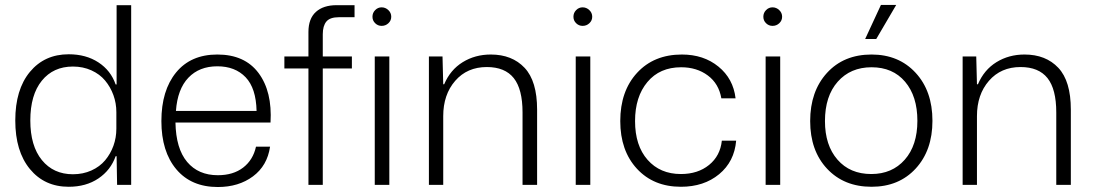

<svg xmlns="http://www.w3.org/2000/svg" viewBox="-20 -750 4440 779"><path d="M258.8 7.8Q160.6 7.8 101.3 -64.2Q42 -136.2 42 -261.2Q42 -386.7 101.3 -458.3Q160.6 -529.8 258.8 -529.8Q329.1 -529.8 379.4 -496.8Q429.7 -463.9 449.2 -407.2H453.1V-729H512.2V0H455.1L453.1 -116.2H449.2Q429.2 -59.6 379.2 -25.9Q329.1 7.8 258.8 7.8ZM103 -261.2Q103 -158.2 149.9 -100.6Q196.8 -43 275.9 -43Q316.9 -43 350.8 -58.3Q384.8 -73.7 406.5 -99.6Q428.2 -125.5 440.2 -158.4Q452.1 -191.4 452.1 -228V-294.9Q452.1 -331.1 440.2 -364Q428.2 -397 406.5 -423.1Q384.8 -449.2 350.8 -464.6Q316.9 -480 275.9 -480Q196.3 -480 149.7 -422.6Q103 -365.2 103 -261.2Z M863.8 8.8Q755.9 8.8 695.3 -63.2Q634.8 -135.3 634.8 -258.8Q634.8 -382.8 694.3 -455.8Q753.9 -528.8 861.8 -528.8Q973.1 -528.8 1029.1 -453.6Q1085 -378.4 1077.6 -252.9H691.9Q693.8 -147 739.3 -93Q784.7 -39.1 863.8 -39.1Q926.3 -39.1 966.6 -70.1Q1006.8 -101.1 1018.6 -154.8H1075.7Q1064.5 -77.6 1006.3 -34.4Q948.2 8.8 863.8 8.8ZM693.8 -299.8H1021Q1019 -392.1 976.6 -436.5Q934.1 -481 861.8 -481Q788.6 -481 744.4 -434.8Q700.2 -388.7 693.8 -299.8Z M1231.4 0V-472.2H1133.8V-521H1231.4V-620.1Q1231.4 -674.3 1261.7 -701.7Q1292 -729 1345.7 -729H1418.5V-680.2H1355.5Q1318.8 -680.2 1304.2 -662.6Q1289.6 -645 1289.6 -610.8V-521H1407.7V-472.2H1289.6V0Z M1500.5 0V-521H1559.6V0ZM1528.3 -720.2Q1543.9 -720.2 1555.7 -709Q1567.4 -697.8 1567.4 -682.1Q1567.4 -666.5 1555.9 -655.8Q1544.4 -645 1528.3 -645Q1513.2 -645 1502.2 -655.8Q1491.2 -666.5 1491.2 -682.1Q1491.2 -697.8 1502.2 -709Q1513.2 -720.2 1528.3 -720.2Z M1720.2 0V-521H1775.4L1778.3 -408.2H1782.2Q1807.1 -466.8 1857.4 -497.8Q1907.7 -528.8 1971.2 -528.8Q2057.6 -528.8 2108.4 -474.9Q2159.2 -420.9 2159.2 -305.2V0H2100.1V-293.9Q2100.1 -388.2 2064.5 -433.1Q2028.8 -478 1955.1 -478Q1875.5 -478 1826.9 -422.1Q1778.3 -366.2 1778.3 -278.8V0Z M2315.9 0V-521H2375V0ZM2343.8 -720.2Q2359.4 -720.2 2371.1 -709Q2382.8 -697.8 2382.8 -682.1Q2382.8 -666.5 2371.3 -655.8Q2359.9 -645 2343.8 -645Q2328.6 -645 2317.6 -655.8Q2306.6 -666.5 2306.6 -682.1Q2306.6 -697.8 2317.6 -709Q2328.6 -720.2 2343.8 -720.2Z M2742.7 7.8Q2631.8 7.8 2564.2 -65.4Q2496.6 -138.7 2496.6 -258.8Q2496.6 -380.4 2564.9 -454.6Q2633.3 -528.8 2746.6 -528.8Q2835 -528.8 2895 -479.7Q2955.1 -430.7 2964.4 -351.1H2906.7Q2896.5 -410.6 2851.8 -443.8Q2807.1 -477.1 2743.7 -477.1Q2656.7 -477.1 2606.7 -417.2Q2556.6 -357.4 2556.6 -258.8Q2556.6 -159.2 2607.4 -101.6Q2658.2 -43.9 2742.7 -43.9Q2811.5 -43.9 2856.9 -80.8Q2902.3 -117.7 2908.7 -179.2H2966.8Q2959.5 -94.2 2897.7 -43.2Q2835.9 7.8 2742.7 7.8Z M3086.4 0V-521H3145.5V0ZM3114.3 -720.2Q3129.9 -720.2 3141.6 -709Q3153.3 -697.8 3153.3 -682.1Q3153.3 -666.5 3141.8 -655.8Q3130.4 -645 3114.3 -645Q3099.1 -645 3088.1 -655.8Q3077.1 -666.5 3077.1 -682.1Q3077.1 -697.8 3088.1 -709Q3099.1 -720.2 3114.3 -720.2Z M3516.1 7.8Q3404.3 7.8 3335.7 -65.4Q3267.1 -138.7 3267.1 -258.8Q3267.1 -379.4 3335.2 -454.1Q3403.3 -528.8 3516.1 -528.8Q3626.5 -528.8 3694.8 -454.8Q3763.2 -380.9 3763.2 -259.8Q3763.2 -140.1 3695.3 -66.2Q3627.4 7.8 3516.1 7.8ZM3327.1 -258.8Q3327.1 -160.6 3377.9 -102.3Q3428.7 -43.9 3515.1 -43.9Q3599.6 -43.9 3650.9 -102.1Q3702.1 -160.2 3702.1 -259.8Q3702.1 -359.4 3652.3 -418.2Q3602.5 -477.1 3516.1 -477.1Q3430.7 -477.1 3378.9 -418.5Q3327.1 -359.9 3327.1 -258.8ZM3490.2 -591.8 3554.2 -730H3616.2L3535.2 -591.8Z M3885.7 0V-521H3940.9L3943.8 -408.2H3947.8Q3972.7 -466.8 4022.9 -497.8Q4073.2 -528.8 4136.7 -528.8Q4223.1 -528.8 4273.9 -474.9Q4324.7 -420.9 4324.7 -305.2V0H4265.6V-293.9Q4265.6 -388.2 4230 -433.1Q4194.3 -478 4120.6 -478Q4041 -478 3992.4 -422.1Q3943.8 -366.2 3943.8 -278.8V0Z"/></svg>

Font: Lumene Sans Light
Style: Regular
Weight: 300
Designer: Deni Anggara
Version: Version 1.003;Glyphs 3.1.2 (3151)